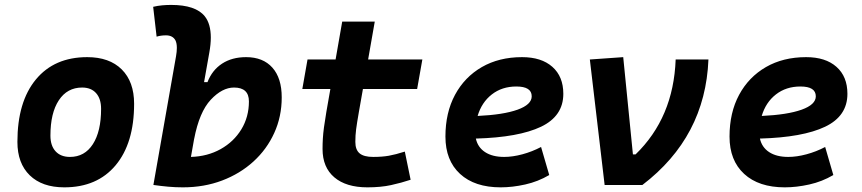

<svg xmlns="http://www.w3.org/2000/svg" viewBox="-20 -763 3556 792"><path d="M245.1 9.8Q153.8 9.8 102.8 -39.8Q51.8 -89.4 51.8 -177.7Q51.8 -342.8 127.9 -435.1Q204.1 -527.3 339.8 -527.3Q431.2 -527.3 482.2 -476.6Q533.2 -425.8 533.2 -335Q533.2 -172.4 457 -81.3Q380.9 9.8 245.1 9.8ZM268.6 -115.7Q329.1 -115.7 363 -168.2Q397 -220.7 397 -314Q397 -355.5 376.5 -378.7Q356 -401.9 318.8 -401.9Q257.3 -401.9 222.7 -349.4Q188 -296.9 188 -203.6Q188 -162.1 209.2 -138.9Q230.5 -115.7 268.6 -115.7Z M734.4 9.8Q703.6 9.8 673.8 7.1Q644 4.4 613.3 0V-0.5H612.8L706.1 -530.8Q709.5 -550.3 709.5 -565.4Q709.5 -585 703.6 -596.7Q692.4 -617.2 664.6 -617.2Q643.6 -617.2 626 -611.8L611.8 -734.9Q630.4 -739.3 648.9 -741Q667.5 -742.7 686 -742.7Q787.1 -742.7 824.7 -695.8Q849.6 -664.6 849.6 -607.9Q849.6 -580.1 843.3 -545.4L821.8 -424.3H835.9Q855 -473.6 896 -500.5Q937 -527.3 995.1 -527.3Q1064.9 -527.3 1103.5 -484.1Q1142.1 -440.9 1142.1 -361.3Q1142.1 -282.2 1111.3 -214.6Q1080.6 -147 1025.4 -96.7Q970.2 -46.4 896 -18.3Q821.8 9.8 734.4 9.8ZM781.2 -192.4 767.6 -115.7Q835.9 -117.7 890.1 -147.9Q944.3 -178.2 975.6 -229.5Q1006.8 -280.8 1006.8 -344.7Q1006.8 -401.9 945.3 -401.9Q896.5 -401.9 849.4 -351.6Q802.2 -301.3 780.8 -189.5Z M1495.6 9.8Q1407.7 9.8 1359.1 -31.5Q1310.5 -72.8 1310.5 -148.4Q1310.5 -170.9 1311.8 -191.7Q1313 -212.4 1316.4 -238Q1319.8 -263.7 1326.2 -301.3L1342.8 -396H1227.1L1248.5 -517.6H1364.3L1391.6 -673.8H1525.9L1498.5 -517.6H1722.2L1700.7 -396H1477.1L1460.4 -301.3Q1452.1 -253.9 1449 -229.5Q1445.8 -205.1 1445.8 -177.7Q1445.8 -145 1463.4 -130.4Q1481 -115.7 1519.5 -115.7Q1556.2 -115.7 1584 -120.6Q1611.8 -125.5 1649.9 -137.7L1673.8 -21.5Q1635.7 -8.8 1593.3 0.5Q1550.8 9.8 1495.6 9.8Z M2059.6 -115.7Q2094.7 -115.7 2134.8 -126.5Q2174.8 -137.2 2211.9 -156.7L2245.6 -41Q2199.2 -13.7 2146.5 -2Q2093.8 9.8 2045.4 9.8Q1938 9.8 1877.7 -45.7Q1817.4 -101.1 1817.4 -199.7Q1817.4 -298.3 1856.9 -371.8Q1896.5 -445.3 1967.5 -486.3Q2038.6 -527.3 2133.3 -527.3Q2213.4 -527.3 2258.5 -487.3Q2303.7 -447.3 2303.7 -376Q2303.7 -284.2 2211.7 -240.2Q2119.6 -196.3 1942.9 -191.4Q1950.7 -155.3 1981 -135.5Q2011.2 -115.7 2059.6 -115.7ZM1950.2 -284.7Q2056.2 -289.6 2114.7 -310.5Q2173.3 -331.5 2173.3 -365.7Q2173.3 -406.2 2109.9 -406.2Q2050.8 -406.2 2008.8 -373.5Q1966.8 -340.8 1950.2 -284.7Z M2474.1 0 2413.1 -517.6 2550.8 -527.3 2590.8 -126H2601.6Q2758.3 -277.8 2767.1 -517.6H2902.3Q2889.6 -198.2 2629.9 0Z M3231.4 -115.7Q3266.6 -115.7 3306.6 -126.5Q3346.7 -137.2 3383.8 -156.7L3417.5 -41Q3371.1 -13.7 3318.4 -2Q3265.6 9.8 3217.3 9.8Q3109.9 9.8 3049.6 -45.7Q2989.3 -101.1 2989.3 -199.7Q2989.3 -298.3 3028.8 -371.8Q3068.4 -445.3 3139.4 -486.3Q3210.4 -527.3 3305.2 -527.3Q3385.3 -527.3 3430.4 -487.3Q3475.6 -447.3 3475.6 -376Q3475.6 -284.2 3383.5 -240.2Q3291.5 -196.3 3114.7 -191.4Q3122.6 -155.3 3152.8 -135.5Q3183.1 -115.7 3231.4 -115.7ZM3122.1 -284.7Q3228 -289.6 3286.6 -310.5Q3345.2 -331.5 3345.2 -365.7Q3345.2 -406.2 3281.7 -406.2Q3222.7 -406.2 3180.7 -373.5Q3138.7 -340.8 3122.1 -284.7Z"/></svg>

Font: CaskaydiaCove NF
Style: Bold Italic
Weight: 700
Italic angle: -10°
Designer: Aaron Bell
Foundry: Saja Typeworks
Version: Version 2111.001; VTT 6.35;Nerd Fonts 3.2.1